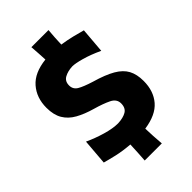

<svg xmlns="http://www.w3.org/2000/svg" viewBox="-307 -1011 1271 1271"><g transform="rotate(-45 328.0 -375.5)"><path d="M414.6 -906.2Q411.6 -873.5 409.7 -841.6Q407.7 -809.6 406.7 -778.3Q456.1 -771 502.7 -759.5Q549.3 -748 579.1 -739.3L564.5 -562Q496.1 -593.8 439.7 -609.4Q383.3 -625 356 -625Q312.5 -623 282 -606.4Q251.5 -589.8 251.5 -550.3Q251.5 -514.2 282.7 -495.6Q314 -477.1 380.4 -456.5Q471.7 -430.2 524.4 -399.7Q577.1 -369.1 599.6 -326.9Q622.1 -284.7 622.1 -222.7Q622.1 -128.4 570.3 -68.1Q518.6 -7.8 406.2 8.3Q407.2 43.5 409.2 79.8Q411.1 116.2 414.6 154.8H254.4Q256.8 117.7 259 82.3Q261.2 46.9 262.2 12.7Q194.3 7.3 141.8 -4.9Q89.4 -17.1 53.2 -27.3L67.9 -208.5Q125.5 -181.6 190.4 -162.6Q255.4 -143.6 303.2 -143.6Q352.5 -145.5 382.1 -162.8Q411.6 -180.2 411.6 -223.1Q411.6 -263.7 369.4 -284.4Q327.1 -305.2 258.8 -324.7Q189.9 -344.2 141.1 -371.6Q92.3 -398.9 66.7 -442.1Q41 -485.4 41 -551.8Q41 -645.5 95.5 -708Q149.9 -770.5 262.2 -782.7Q260.7 -813 258.8 -844Q256.8 -875 254.4 -906.2Z"/></g></svg>

Font: Pinar-FD ExtraBold
Style: Regular
Weight: 800
Designer: Amin Abedi
Version: Version 3.000